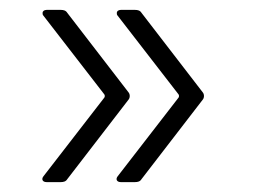

<svg xmlns="http://www.w3.org/2000/svg" viewBox="-20 -475 552 388"><path d="M74 -107H103C108 -107 113 -108 116 -113L240 -274C243 -278 243 -284 240 -288L116 -449C113 -454 108 -455 103 -455H74C69 -455 66 -452 66 -449C66 -447 66 -445 68 -443L191 -284C192 -282 192 -280 191 -278L68 -119C63 -113 66 -107 74 -107ZM224 -107H253C258 -107 263 -108 266 -113L390 -274C393 -278 393 -284 390 -288L266 -449C263 -454 258 -455 253 -455H224C219 -455 216 -452 216 -449C216 -447 216 -445 218 -443L341 -284C342 -282 342 -280 341 -278L218 -119C213 -113 216 -107 224 -107Z"/></svg>

Font: Barlow Semi Condensed Light
Style: Regular
Weight: 300
Width: 4
Designer: Jeremy Tribby
Foundry: Tribby Type
Version: Version 1.422;hotconv 1.0.109;makeotfexe 2.5.65596